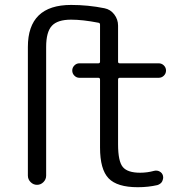

<svg xmlns="http://www.w3.org/2000/svg" viewBox="-20 -783 777 790"><path d="M472.7 -462.9Q465.8 -462.9 465.8 -455.1V-189.5Q465.8 -119.1 485.4 -95.7Q504.9 -72.3 556.6 -72.3Q585.9 -72.3 614.3 -80.1Q627 -83 637.2 -77.1Q647.5 -71.3 650.4 -60.5Q652.3 -53.7 650.9 -47.4Q649.4 -41 647 -36.1Q644.5 -31.2 639.2 -27.3Q633.8 -23.4 627.9 -21.5Q589.8 -12.7 546.9 -12.7Q461.9 -12.7 426.8 -49.3Q391.6 -85.9 391.6 -175.8V-455.1Q391.6 -462.9 384.8 -462.9H306.6Q294.9 -462.9 286.1 -471.7Q277.3 -480.5 277.3 -492.7Q277.3 -504.9 286.1 -513.7Q294.9 -522.5 306.6 -522.5H384.8Q391.6 -522.5 391.6 -529.3V-681.6Q391.6 -688.5 384.8 -689.5Q320.3 -702.1 272.5 -702.1Q216.8 -702.1 193.4 -676.8Q169.9 -651.4 169.9 -589.8V-60.5Q169.9 -44.9 158.7 -33.7Q147.5 -22.5 132.3 -22.5Q117.2 -22.5 106 -33.7Q94.7 -44.9 94.7 -60.5V-589.8Q94.7 -762.7 272.5 -762.7Q342.8 -762.7 410.2 -749Q434.6 -744.1 450.2 -723.6Q465.8 -703.1 465.8 -677.7V-529.3Q465.8 -522.5 472.7 -522.5H632.8Q645.5 -522.5 654.3 -513.7Q663.1 -504.9 663.1 -492.7Q663.1 -480.5 654.3 -471.7Q645.5 -462.9 632.8 -462.9Z"/></svg>

Font: Gen Jyuu Gothic Normal
Style: Regular
Weight: 300
Designer: [Source Han Sans]
Ryoko NISHIZUKA  (kana & ideographs); Paul D. Hunt (Latin, Greek & Cyrillic); Wenlong ZHANG  (bopomofo
Version: Version 1.002.20150607